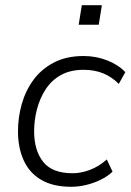

<svg xmlns="http://www.w3.org/2000/svg" viewBox="-20 -709 501 737"><path d="M253 8Q184 8 138.5 -18.5Q93 -45 71 -93.5Q49 -142 49 -205Q49 -258 63.5 -309.5Q78 -361 108.5 -402.5Q139 -444 187 -469Q235 -494 301 -494Q349 -494 392 -477Q435 -460 461 -432L436 -387Q409 -414 376 -427.5Q343 -441 301 -441Q250 -441 214 -421Q178 -401 155.5 -366.5Q133 -332 122 -290Q111 -248 111 -205Q111 -132 145.5 -88Q180 -44 259 -44Q291 -44 325.5 -57Q360 -70 390 -97L412 -50Q393 -32 366.5 -19Q340 -6 310.5 1Q281 8 253 8ZM282 -614 294 -689H371L359 -614Z"/></svg>

Font: Nunito Sans 12pt Light
Style: Italic
Weight: 300
Italic angle: -9°
Designer: Vernon Adams
Foundry: Vernon Adams
Version: Version 3.101;gftools[0.9.27]